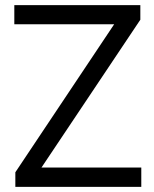

<svg xmlns="http://www.w3.org/2000/svg" viewBox="-20 -727 601 747"><path d="M39.7 -56.7 448.7 -669.3 467.7 -632.7H35.7V-707H526V-650.3L115 -35.7L102.3 -75.3H529.7V0H39.7Z"/></svg>

Font: 42dot Sans Light
Style: Regular
Weight: 300
Designer: 42dot
Version: Version 1.000